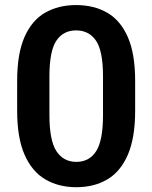

<svg xmlns="http://www.w3.org/2000/svg" viewBox="-20 -741 611 770"><path d="M522 -416.5V-296.9Q522 -188 492.7 -120.4Q463.4 -52.7 410.4 -21.5Q357.4 9.8 286.1 9.8Q215.3 9.8 161.9 -21.5Q108.4 -52.7 78.6 -120.4Q48.8 -188 48.8 -296.9V-416.5Q48.8 -525.9 78.4 -592.8Q107.9 -659.7 161.1 -690.2Q214.4 -720.7 285.2 -720.7Q356.4 -720.7 409.7 -690.2Q462.9 -659.7 492.4 -592.8Q522 -525.9 522 -416.5ZM393.1 -279.3V-434.6Q393.1 -536.6 365 -577.9Q336.9 -619.1 285.2 -619.1Q233.9 -619.1 206.1 -577.9Q178.2 -536.6 178.2 -434.6V-279.3Q178.2 -177.2 206.5 -134.5Q234.9 -91.8 286.1 -91.8Q337.9 -91.8 365.5 -134.5Q393.1 -177.2 393.1 -279.3Z"/></svg>

Font: Vazirmatn RD SemiBold
Style: Regular
Weight: 600
Designer: Saber Rastikerdar
Foundry: Saber Rastikerdar
Version: Version 32.102